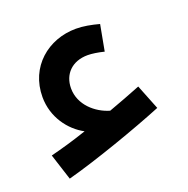

<svg xmlns="http://www.w3.org/2000/svg" viewBox="-87 -602 587 599"><g transform="rotate(-20 206.0 -302.5)"><path d="M47 -86C141 -111 291 -164 379 -200L346 -283C311 -269 274 -255 238 -242C193 -255 147 -294 147 -349C147 -396 179 -429 231 -429C245 -429 265 -426 285 -421L301 -507C275 -514 249 -519 225 -519C132 -519 54 -454 54 -354C54 -287 94 -234 141 -209C97 -194 55 -182 19 -173Z"/></g></svg>

Font: Noto Sans Arabic SemCond Med
Style: Regular
Weight: 500
Width: 4
Designer: Monotype Design Team, Nadine Chahine, Nizar Qandah and Khaled Hosny
Foundry: Monotype Imaging Inc.
Version: Version 2.012